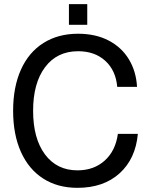

<svg xmlns="http://www.w3.org/2000/svg" viewBox="-20 -888 729 922"><path d="M638 -471H543Q536 -550 485.5 -596Q435 -642 355 -642Q254 -642 196.5 -565.5Q139 -489 139 -356Q139 -223 196 -146.5Q253 -70 352 -70Q431 -70 483 -117Q535 -164 546 -245H642Q631 -125 554 -55.5Q477 14 352 14Q257 14 187.5 -30.5Q118 -75 80.5 -158.5Q43 -242 43 -356Q43 -470 80.5 -553.5Q118 -637 188.5 -681.5Q259 -726 355 -726Q439 -726 501.5 -693.5Q564 -661 599 -603Q634 -545 638 -471ZM311 -769V-868H399V-769Z"/></svg>

Font: CST
Style: Regular
Weight: 400
Version: Version 1.00